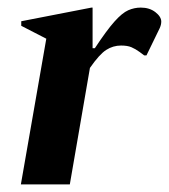

<svg xmlns="http://www.w3.org/2000/svg" viewBox="-20 -486 445 506"><path d="M35 0 102 -384 36 -418V-430L221 -466H224V-359H230Q261 -406 281.5 -429Q302 -452 318 -459Q334 -466 351 -466Q374 -466 389.5 -454Q405 -442 405 -429Q405 -421 401 -412L366 -340H360L348 -349Q337 -357 326.5 -361.5Q316 -366 299 -366Q278 -366 260 -354.5Q242 -343 217 -307L164 0Z"/></svg>

Font: Spectral
Style: Bold Italic
Weight: 700
Italic angle: -10°
Designer: Jean-Baptiste Levee
Foundry: Production Type
Version: Version 2.001